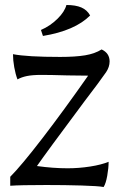

<svg xmlns="http://www.w3.org/2000/svg" viewBox="-20 -744 480 769"><path d="M166 -3Q60 -3 21 0V-36Q65 -80 150 -190.5Q235 -301 333 -441L250 -442Q182 -444 146 -444Q110 -444 88 -439.5Q66 -435 50 -426Q42 -447 37 -475Q32 -503 32 -527Q89 -516 221 -516Q282 -516 321 -522.5Q360 -529 387 -546Q419 -531 419 -498Q419 -476 405 -455Q378 -416 319 -339Q161 -127 128 -79Q193 -70 251 -70Q296 -70 341 -77Q386 -84 415 -96Q415 -71 409.5 -40Q404 -9 395 5Q374 1 307 -1Q240 -3 166 -3ZM144 -624Q181 -640 210 -668.5Q239 -697 246 -724Q283 -724 306 -714Q329 -704 341 -682Q280 -621 152 -600Z"/></svg>

Font: Mirza
Style: Regular
Weight: 400
Designer: Arabic design by Kourosh Beigpour, Latin design by Eduardo Tunni, engineering by Lasse Fister
Version: Version 1.0010g